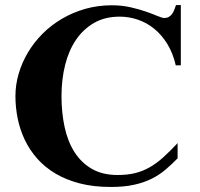

<svg xmlns="http://www.w3.org/2000/svg" viewBox="-20 -724 791 759"><path d="M674.8 -465.8Q663.6 -514.2 641.4 -550.3Q619.1 -586.4 589.6 -610.4Q560.1 -634.3 525.1 -646.2Q490.2 -658.2 453.1 -658.2Q395 -658.2 352.1 -633.5Q309.1 -608.9 280.3 -566.4Q251.5 -523.9 237.3 -466.6Q223.1 -409.2 223.1 -344.2Q223.1 -278.8 235.4 -221.9Q247.6 -165 274.4 -122.8Q301.3 -80.6 343.3 -56.4Q385.3 -32.2 444.8 -32.2Q483.4 -32.2 513.7 -39.6Q543.9 -46.9 571 -62.3Q598.1 -77.6 624.5 -101.3Q650.9 -125 682.1 -158.2V-98.1Q659.2 -74.7 635 -54Q610.8 -33.2 580.3 -17.8Q549.8 -2.4 510.5 6.3Q471.2 15.1 418 15.1Q349.6 15.1 295.2 1Q240.7 -13.2 199 -38.1Q157.2 -63 127.2 -96.9Q97.2 -130.9 78.1 -170.9Q59.1 -210.9 50 -255.1Q41 -299.3 41 -344.2Q41 -389.2 54 -433.1Q66.9 -477.1 90.8 -517.1Q114.7 -557.1 148.7 -591.1Q182.6 -625 225.1 -649.9Q267.6 -674.8 317.1 -689Q366.7 -703.1 421.9 -703.1Q461.4 -703.1 495.8 -695.3Q530.3 -687.5 557.4 -678Q584.5 -668.5 603 -660.6Q621.6 -652.8 628.9 -652.8Q639.6 -652.8 647 -657Q654.3 -661.1 659.7 -668.2Q665 -675.3 668.7 -684.6Q672.4 -693.8 675.8 -704.1H694.8V-465.8Z"/></svg>

Font: Tai Heritage Pro
Style: Bold
Weight: 700
Designer: Faah Baccam, Walt Agee, Victor Gaultney, Annie Olsen, Eric Hays
Foundry: SIL International
Version: Version 2.600